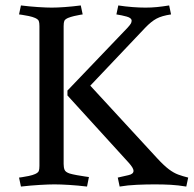

<svg xmlns="http://www.w3.org/2000/svg" viewBox="-20 -678 712 706"><path d="M228 -327V-345L449 -576Q459 -587 461.5 -592Q464 -597 464 -602Q464 -612 446 -617Q428 -622 408 -625L415 -658Q441 -654 467 -652Q493 -650 515 -650Q537 -650 557 -652Q577 -654 602 -658L609 -625Q575 -620 555.5 -609.5Q536 -599 514 -576L312 -363L558 -96Q583 -69 601 -55.5Q619 -42 635.5 -36Q652 -30 672 -25L665 8Q635 3 608 1.5Q581 0 549 0Q518 0 483.5 1.5Q449 3 420 8L413 -25Q434 -30 452.5 -34Q471 -38 471 -50Q471 -60 453 -80ZM214 -582V-75Q214 -62 217.5 -53.5Q221 -45 236 -40Q246 -37 262.5 -34Q279 -31 293 -29Q307 -27 307 -27L300 8Q267 4 235 2Q203 0 180 0Q159 0 125.5 2Q92 4 57 8L50 -25Q50 -25 61 -26.5Q72 -28 86 -31Q100 -34 109 -38Q120 -43 122.5 -49Q125 -55 125 -68V-582Q125 -595 122.5 -601Q120 -607 109 -612Q100 -616 86 -619Q72 -622 61 -623.5Q50 -625 50 -625L57 -658Q89 -654 120 -652Q151 -650 170 -650Q190 -650 218 -652Q246 -654 277 -658L284 -625Q284 -625 274.5 -623.5Q265 -622 252.5 -619Q240 -616 230 -612Q219 -607 216.5 -601Q214 -595 214 -582Z"/></svg>

Font: Buenard
Style: Regular
Weight: 400
Version: Version 2.000